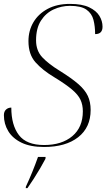

<svg xmlns="http://www.w3.org/2000/svg" viewBox="-24 -744 546 985"><path d="M202 10Q132 10 86.5 -12Q41 -34 18.5 -71Q-4 -108 -4 -153Q-4 -172 7 -182Q18 -192 34 -192Q34 -102 73 -51Q112 0 202 0Q293 0 347 -45.5Q401 -91 401 -173Q401 -206 389 -232Q377 -258 345 -285Q313 -312 254 -348Q194 -384 158 -424.5Q122 -465 122 -533Q122 -587 147.5 -630Q173 -673 220.5 -698.5Q268 -724 335 -724Q397 -724 433.5 -706.5Q470 -689 486 -662.5Q502 -636 502 -607Q502 -569 464 -569Q464 -609 455.5 -642Q447 -675 419.5 -694.5Q392 -714 335 -714Q291 -714 251 -695.5Q211 -677 186 -638Q161 -599 161 -537Q161 -484 193 -450Q225 -416 282 -381Q343 -343 377.5 -313Q412 -283 426.5 -252Q441 -221 441 -180Q441 -90 377 -40Q313 10 202 10ZM109 213Q125 179 141.5 138.5Q158 98 171 61H210L209 71Q198 92 182 119.5Q166 147 148.5 174Q131 201 117 221H108Z"/></svg>

Font: Noto Serif Display ExtraLight
Style: Italic
Weight: 200
Italic angle: -12°
Designer: Monotype Design Team
Foundry: Monotype Imaging Inc.
Version: Version 2.009